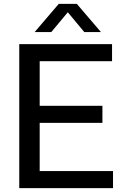

<svg xmlns="http://www.w3.org/2000/svg" viewBox="-20 -967 636 987"><path d="M79 0V-740H556V-652.5H184V-87.5H561V0ZM144 -335.5V-423H506.5V-335.5ZM158 -802 282 -947H375L499 -802H413.5L318.5 -916H338.5L243.5 -802Z"/></svg>

Font: Encode Sans Condensed Thin Medium
Style: Regular
Weight: 500
Version: Version 3.002